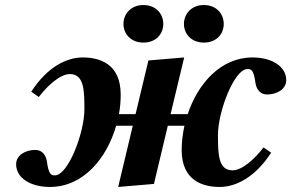

<svg xmlns="http://www.w3.org/2000/svg" viewBox="-20 -730 1156 762"><path d="M710 -635C710 -597 738 -561 789 -561C841 -561 868 -597 868 -635C868 -673 841 -710 789 -710C738 -710 710 -673 710 -635ZM470 -635C470 -597 498 -561 549 -561C601 -561 628 -597 628 -635C628 -673 601 -710 549 -710C498 -710 470 -673 470 -635ZM44 -78C44 -25 99 12 178 12C311 12 404 -102 441 -231H507L449 12L591 0L646 -231H712C705 -199 701 -166 701 -135C701 -12 786 12 852 12C915 12 992 -25 1056 -124L1026 -145C991 -99 941 -54 903 -54C847 -54 845 -116 845 -194C845 -288 910 -456 962 -456C977 -456 987 -453 994 -400C998 -375 1013 -355 1040 -355C1079 -355 1116 -376 1116 -412C1116 -465 1061 -502 982 -502C856 -502 765 -398 725 -277H657L711 -502L569 -490L518 -277H452C457 -303 459 -329 459 -355C459 -478 374 -502 308 -502C245 -502 168 -465 104 -366L134 -345C169 -391 219 -436 257 -436C313 -436 315 -374 315 -296C315 -202 250 -34 198 -34C183 -34 173 -37 166 -90C162 -115 147 -135 120 -135C81 -135 44 -114 44 -78Z"/></svg>

Font: Heuristica
Style: Bold Italic
Weight: 700
Italic angle: -13°
Version: Version 1.0.1